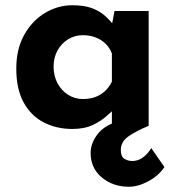

<svg xmlns="http://www.w3.org/2000/svg" viewBox="-20 -479 661 731"><path d="M255 12Q196 12 147.5 -12.5Q99 -37 70.5 -88Q42 -139 42 -218Q42 -292 72 -346Q102 -400 151 -429.5Q200 -459 255 -459Q299 -459 327 -449Q355 -439 374 -423.5Q393 -408 407 -390L416 -437H546V0Q500 19 470 39.5Q440 60 440 92Q440 117 453.5 125.5Q467 134 484 134Q504 134 522 122Q540 110 556 85L606 157Q584 190 545 211Q506 232 471 232Q410 232 367.5 196.5Q325 161 325 103Q325 70 347 38Q369 6 410 -10L422 7L406 26V-95L417 -65Q406 -56 386 -37.5Q366 -19 334 -3.5Q302 12 255 12ZM295 -102Q322 -102 342.5 -109.5Q363 -117 379 -131.5Q395 -146 406 -168V-275Q398 -297 382 -312.5Q366 -328 344 -336.5Q322 -345 295 -345Q265 -345 239.5 -329.5Q214 -314 199 -287Q184 -260 184 -225Q184 -190 199 -162Q214 -134 239.5 -118Q265 -102 295 -102Z"/></svg>

Font: Josefin Sans Thin
Style: Bold
Weight: 700
Version: Version 2.000